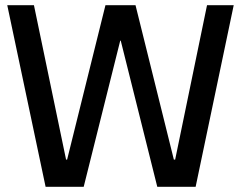

<svg xmlns="http://www.w3.org/2000/svg" viewBox="-20 -720 930 741"><path d="M8 -700H111L235 -104H239L387 -700H503L651 -104H656L779 -700H882L735 1H587L446 -563H444L303 1H156Z"/></svg>

Font: Pathway Extreme 28pt Medium
Style: Regular
Weight: 500
Designer: Eduardo Rodriguez Tunni
Foundry: Eduardo Rodriguez Tunni
Version: Version 1.001;gftools[0.9.26]